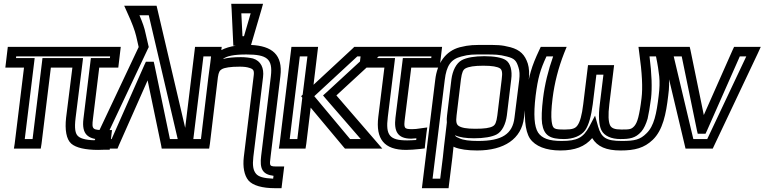

<svg xmlns="http://www.w3.org/2000/svg" viewBox="-20 -755 4014 1008"><path d="M468 -131 501 -400H576H601L604 -425L611 -484L614 -509H589H46H21L18 -484L11 -425L8 -400H33H106L57 0L53 25H78H169H194L198 0L247 -400H360L327 -137C320 -74 328 -24 354 -1C379 21 429 32 495 32C502 32 524 31 531 31H556L559 6L565 -47L568 -72H543H536C465 -72 461 -74 468 -131ZM418 -131C408 -49 442 -25 512 -22V-18C507 -18 503 -18 501 -18C440 -18 406 -25 390 -40C375 -53 370 -81 377 -137L413 -425L416 -450H391H228H203L200 -425L151 -25H110L159 -425L162 -450H137H64L65 -459H558L557 -450H482H457L454 -425L418 -131Z M785 -725H676H632L649 -687C673 -635 688 -595 695 -565L708 -508L472 -8L456 25H491H578H597L604 8L755 -333L826 8L829 25H847H942H978L970 -8L806 -708L802 -725H785ZM761 -675 913 -25H872L791 -414L787 -431H769H764H746L738 -414L566 -25H533L757 -500L761 -508L759 -516L744 -581C739 -607 728 -638 712 -675H761Z M1074 -350 1068 -300 1035 -25H995L1048 -459H1088L1084 -425L1074 -350ZM1351 64C1343 130 1357 161 1416 168L1414 183C1364 181 1337 173 1324 157C1309 139 1305 113 1310 69L1361 -350C1367 -398 1350 -435 1308 -448C1291 -452 1269 -455 1245 -455C1207 -455 1174 -452 1150 -445C1170 -461 1208 -469 1273 -469C1381 -469 1413 -447 1402 -355L1351 64ZM1303 -536 1353 -706 1361 -735H1332H1224H1194L1196 -706L1204 -536L1205 -515H1219C1189 -511 1163 -503 1142 -492L1144 -509H1119H1029H1004L1001 -484L942 0L938 25H963H1053H1078L1082 0L1124 -350C1128 -376 1133 -385 1145 -392C1160 -400 1189 -405 1239 -405C1260 -405 1276 -403 1288 -399C1312 -392 1316 -385 1311 -350L1260 69C1254 121 1262 165 1284 192C1307 219 1357 233 1424 233H1433H1458L1461 208L1469 144L1472 119H1447C1392 119 1394 121 1401 64L1452 -355C1466 -468 1408 -514 1298 -519L1303 -536ZM1261 -565H1253L1247 -685H1296L1261 -565Z M1874 -25H1818L1630 -250L1856 -459H1899L1695 -271L1676 -254L1691 -236L1874 -25ZM1588 0 1611 -190 1784 17 1791 25H1801H1927H1987L1950 -18L1746 -254L1977 -467L2023 -509H1964H1851H1840L1832 -501L1626 -310L1647 -484L1650 -509H1625H1535H1510L1507 -484L1448 0L1444 25H1469H1559H1584L1588 0ZM1541 -25H1501L1554 -459H1594L1569 -258L1561 -250L1567 -242L1541 -25Z M2106 -136 2139 -400H2263H2288L2291 -425L2298 -484L2301 -509H2276H1904H1879L1876 -484L1869 -425L1866 -400H1891H1998L1966 -141C1952 -26 1996 32 2112 32C2132 32 2158 30 2187 27L2210 24L2212 2L2219 -57L2223 -86L2194 -82C2171 -78 2155 -77 2145 -77C2101 -77 2099 -81 2106 -136ZM2056 -136C2048 -67 2066 -27 2139 -27C2146 -27 2155 -28 2166 -29L2165 -20C2147 -19 2131 -18 2118 -18C2025 -18 2004 -45 2016 -141L2051 -425L2054 -450H2029H1922L1923 -459H2245L2244 -450H2120H2095L2092 -425L2056 -136Z M2361 15C2363 16 2365 17 2367 18C2394 29 2435 35 2485 35C2627 35 2718 -26 2731 -137L2756 -336C2760 -368 2758 -398 2751 -421C2736 -467 2711 -493 2660 -507C2611 -520 2587 -519 2528 -519C2469 -519 2446 -520 2394 -507C2319 -487 2275 -423 2265 -336L2198 208L2195 233H2220H2310H2335L2338 208L2355 71C2356 61 2359 38 2361 15ZM2591 -149C2586 -112 2580 -99 2567 -92C2551 -83 2523 -79 2475 -79C2430 -79 2403 -84 2388 -94C2376 -102 2373 -116 2377 -149L2400 -339C2405 -375 2411 -389 2424 -396C2441 -405 2470 -410 2517 -410C2564 -410 2591 -405 2605 -396C2615 -389 2619 -375 2614 -339L2591 -149ZM2641 -149 2664 -339C2670 -384 2660 -423 2636 -439C2615 -453 2574 -460 2523 -460C2472 -460 2430 -453 2404 -439C2375 -423 2356 -384 2350 -339L2327 -149C2325 -136 2325 -124 2326 -112L2318 -44C2315 -23 2307 50 2305 71L2291 183H2251L2315 -336C2324 -410 2347 -444 2401 -458C2445 -470 2462 -469 2522 -469C2582 -469 2599 -469 2642 -458C2681 -448 2691 -437 2702 -401C2708 -383 2709 -363 2706 -336L2681 -137C2671 -52 2616 -15 2491 -15C2444 -15 2413 -19 2392 -29C2375 -36 2370 -40 2369 -45C2392 -34 2427 -29 2469 -29C2520 -29 2562 -36 2587 -49C2616 -64 2635 -103 2641 -149Z M2742 -252C2729 -146 2736 -68 2762 -28C2790 13 2847 35 2922 35C2998 35 3051 15 3089 -30C3116 15 3163 35 3238 35C3313 35 3362 22 3407 -21C3460 -72 3477 -157 3488 -252C3494 -293 3494 -332 3491 -364C3488 -397 3481 -439 3470 -492L3466 -509H3448H3364H3332L3336 -478C3351 -372 3355 -294 3348 -239C3343 -196 3337 -163 3331 -139C3325 -116 3319 -104 3311 -94C3295 -76 3287 -75 3243 -75C3206 -75 3191 -82 3183 -97C3174 -116 3172 -151 3179 -208L3201 -388L3204 -413H3179H3092H3067L3064 -388L3042 -208C3035 -150 3025 -115 3012 -97C3001 -81 2985 -75 2947 -75C2887 -75 2882 -77 2876 -119C2873 -144 2874 -183 2881 -239C2891 -319 2911 -398 2942 -477L2955 -509H2922H2837H2819L2811 -492C2771 -407 2756 -358 2742 -252ZM2792 -252C2804 -346 2816 -388 2849 -459H2884C2858 -386 2840 -312 2831 -239C2824 -181 2822 -135 2826 -106C2836 -42 2869 -25 2941 -25C2988 -25 3030 -41 3052 -71C3071 -98 3084 -146 3092 -208L3111 -363H3148L3129 -208C3121 -147 3124 -99 3137 -72C3152 -41 3190 -25 3237 -25C3285 -25 3316 -29 3347 -64C3361 -80 3372 -105 3380 -132C3386 -158 3392 -194 3398 -239C3404 -292 3402 -366 3390 -459H3424C3433 -416 3438 -381 3441 -354C3444 -324 3443 -291 3438 -252C3427 -159 3414 -93 3374 -55C3341 -22 3313 -15 3244 -15C3162 -15 3137 -32 3120 -91L3104 -148L3074 -91C3042 -32 3011 -15 2928 -15C2862 -15 2825 -29 2805 -59C2785 -90 2780 -151 2792 -252Z M3939 -509H3852H3834L3826 -492L3675 -151L3605 -492L3601 -509H3583H3488H3452L3460 -476L3575 8L3579 25H3596H3704H3722L3730 8L3959 -476L3974 -509H3939ZM3898 -459 3693 -25H3620L3517 -459H3559L3639 -70L3643 -53H3661H3666H3684L3692 -70L3864 -459H3898Z"/></svg>

Font: Gamestation Display Outline
Style: Italic
Weight: 400
Designer: Jonas Hecksher
Foundry: Jonas Hecksher, Playtypeª, e-types AS
Version: Version 1.003